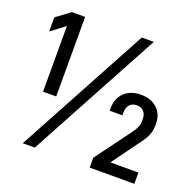

<svg xmlns="http://www.w3.org/2000/svg" viewBox="-122 -818 963 946"><g transform="rotate(20 359.5 -345.0)"><path d="M99 -617 26 -562V-636L99 -690H168V-273H99ZM443 -52 582 -240Q595 -258 601 -273Q607 -288 607 -305V-313Q607 -339 593.5 -353.5Q580 -368 557 -368Q533 -368 519.5 -353Q506 -338 506 -308V-297H440V-312Q440 -363 472.5 -393.5Q505 -424 559 -424Q612 -424 644 -394Q676 -364 676 -316V-305Q676 -278 666.5 -255Q657 -232 637 -206L530 -59H677V0H443ZM465 -690H528L155 0H92Z"/></g></svg>

Font: D-DIN
Style: Regular
Weight: 400
Designer: Charles Nix
Foundry: Datto Inc.
Version: Version 1.00